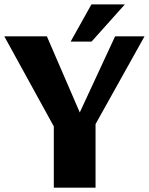

<svg xmlns="http://www.w3.org/2000/svg" viewBox="-21 -872 691 892"><path d="M650.4 -703.1 422.9 -295.4V0H229V-284.7L-1 -703.1H196.8L349.6 -349.6L513.7 -703.1ZM559.1 -851.6 404.3 -678.7H307.1L403.8 -851.6Z"/></svg>

Font: Aclonica
Style: Regular
Weight: 400
Version: Version 1.001